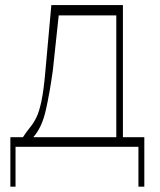

<svg xmlns="http://www.w3.org/2000/svg" viewBox="-20 -565 617 739"><path d="M19.9 153.4V-36.9H68.2Q83.5 -60 96.4 -75.6Q109.4 -91.3 120.2 -113.3Q131 -135.3 139.7 -176.7Q148.4 -218 154.8 -292.6L177.6 -545.5H453.1V-36.9H535.5V153.4H512.8V0H39.8V153.4ZM108 -36.9H427.6V-505.7H206L183.2 -292.6Q171.5 -208.5 156.4 -141.2Q141.3 -73.9 108 -36.9Z"/></svg>

Font: Inter Thin BETA
Style: Regular
Weight: 100
Designer: Rasmus Andersson
Foundry: rsms
Version: Version 3.011;git-f93a4a705